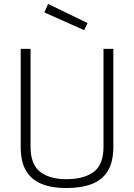

<svg xmlns="http://www.w3.org/2000/svg" viewBox="-20 -945 680 974"><path d="M316 9Q244 9 192.5 -11.5Q141 -32 113 -77.5Q85 -123 85 -201V-697H135V-200Q135 -111 183.5 -73.5Q232 -36 316 -36Q406 -36 455.5 -73Q505 -110 505 -200V-697H555V-201Q555 -124 527 -78Q499 -32 445.5 -11.5Q392 9 316 9ZM407 -792 205 -882 224 -925 424 -828Z"/></svg>

Font: Cairo Play Light
Style: Regular
Weight: 300
Version: Version 3.119